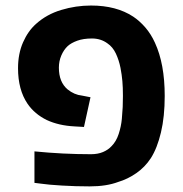

<svg xmlns="http://www.w3.org/2000/svg" viewBox="-20 -661 660 691"><path d="M302.7 9.8Q252 9.8 202.6 6.8Q153.3 3.9 127.4 0L104 -2.9V-116.2Q206.5 -106 307.6 -106Q332 -106 350.6 -113.8Q369.1 -121.6 381.3 -134.8Q398.4 -151.9 407.2 -179Q416 -206.1 418.5 -232.9Q420.9 -258.8 421.6 -275.9Q422.4 -293 422.4 -315.9Q422.4 -346.7 420.4 -369.1Q418.5 -391.6 413.6 -417Q408.2 -444.3 397 -468.3Q385.7 -492.2 366.7 -504.9Q342.8 -522.5 311 -522.5Q279.8 -522.5 257.8 -514.4Q235.8 -506.3 223.6 -495.1Q209.5 -481.9 200.7 -461.4Q191.9 -440.9 191.9 -417.5Q191.9 -365.7 223.1 -339.4Q247.1 -319.8 275.4 -316.9L305.7 -311L282.2 -204.1L248 -206.1Q191.4 -209 148.4 -229Q104.5 -250.5 79.1 -287.6Q44.9 -337.9 44.9 -415.5Q44.9 -467.8 63 -508.8Q81.1 -549.8 109.9 -575.2Q147.9 -609.4 200.4 -625.2Q252.9 -641.1 307.6 -641.1Q398.9 -641.1 459.5 -601.1Q482.4 -585.9 502.9 -562.3Q523.4 -538.6 537.6 -507.3Q572.8 -431.2 572.8 -315.9Q572.8 -241.2 559.3 -184.6Q545.9 -127.9 522.9 -91.8Q501.5 -59.1 470.2 -37.6Q439 -16.1 405.8 -6.3Q363.3 9.8 302.7 9.8Z"/></svg>

Font: Open Sans
Style: Bold
Weight: 700
Designer: Monotype Design Team
Foundry: Monotype Imaging Inc.
Version: Version 3.000; ttfautohint (v1.8.4)